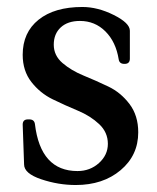

<svg xmlns="http://www.w3.org/2000/svg" viewBox="-20 -520 451 550"><path d="M197 10Q147 10 98 -6.5Q49 -23 49 -49L45 -163Q45 -178 60 -178H64Q78 -178 80 -165Q96 -30 202 -30Q238 -30 263.5 -53Q289 -76 289 -108Q289 -141 264 -164.5Q239 -188 203 -203Q167 -218 131 -235.5Q95 -253 70 -285Q45 -317 45 -363Q45 -427 90.5 -463.5Q136 -500 216 -500Q260 -500 306 -477Q352 -454 352 -432V-352Q352 -337 337 -337H336Q322 -337 320 -350Q312 -400 282 -430Q252 -460 209 -460Q174 -460 154 -441.5Q134 -423 134 -392Q134 -361 159 -339.5Q184 -318 219.5 -303.5Q255 -289 290.5 -272Q326 -255 351 -222Q376 -189 376 -141Q376 -75 325.5 -32.5Q275 10 197 10Z"/></svg>

Font: Caslon OS
Style: Regular
Weight: 400
Designer: Alfredo Marco Pradil
Foundry: Hanken Design Co.
Version: Version 1.000;PS 001.000;hotconv 1.0.88;makeotf.lib2.5.64775